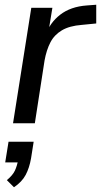

<svg xmlns="http://www.w3.org/2000/svg" viewBox="-20 -520 426 810"><path d="M35 0 112 -487H201L182 -371H172Q190 -424 234 -458Q278 -492 346 -497L386 -500V-421L325 -415Q273 -411 241 -392Q209 -373 192.5 -341Q176 -309 168 -265L127 0ZM39 270 9 240Q34 219 43 199.5Q52 180 57 153L76 165H2L16 78H122L111 148Q104 188 88.5 217.5Q73 247 39 270Z"/></svg>

Font: Nunito Sans 12pt ExtraLight 12pt Medium
Style: Italic
Weight: 500
Italic angle: -9°
Version: Version 3.101;gftools[0.9.27]